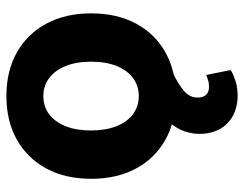

<svg xmlns="http://www.w3.org/2000/svg" viewBox="-102 -462 765 602"><g transform="rotate(-90 281.0 -160.5)"><path d="M281.2 7.8Q202.6 7.8 144.2 -25Q85.8 -57.7 53.9 -117.4Q21.9 -177.1 21.9 -257.4Q21.9 -338.2 53.9 -397.8Q85.8 -457.4 144.2 -490.4Q202.6 -523.4 281.2 -523.4Q360.4 -523.4 418.5 -490.4Q476.7 -457.4 508.6 -397.8Q540.6 -338.2 540.6 -257.4Q540.6 -177.1 508.7 -117.4Q476.9 -57.7 418.6 -25Q360.4 7.8 281.2 7.8ZM281.2 -108.4Q313.2 -108.4 337.5 -126.3Q361.9 -144.1 375.5 -177.6Q389.1 -211.1 389.1 -257.4Q389.1 -304.1 375.5 -337.6Q361.9 -371.2 337.6 -389.4Q313.4 -407.6 281.2 -407.6Q248.8 -407.6 224.6 -389.6Q200.4 -371.5 186.9 -337.9Q173.4 -304.4 173.4 -257.4Q173.6 -211.1 187.1 -177.6Q200.6 -144.1 224.8 -126.3Q249 -108.4 281.2 -108.4ZM282.8 201.6Q236.3 201.4 204.9 177.4Q173.5 153.4 165 108.8Q159.8 80.1 166.2 51Q172.6 21.9 191 -2.3Q209.4 -26.5 240.2 -40.4L351 0Q318.4 15.6 297.4 33.3Q276.5 51 276.6 76.6Q276.5 93.6 285.3 102.7Q294.1 111.9 310.7 111.9Q322.6 111.9 331.5 108.7Q340.5 105.5 347.5 103.3L362.9 180.1Q350.2 187.7 330.1 194.5Q310 201.4 282.8 201.6Z"/></g></svg>

Font: Inter Display V
Style: Regular
Weight: 400
Designer: Rasmus Andersson
Foundry: rsms
Version: Version 3.015;git-src